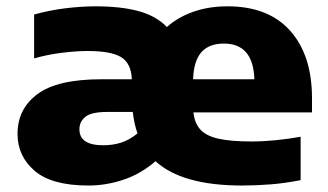

<svg xmlns="http://www.w3.org/2000/svg" viewBox="-20 -577 1040 608"><path d="M260 10.5Q144 10.5 89.8 -36Q35.5 -82.5 35.5 -153Q35.5 -232 98.5 -279Q161.5 -326 301.5 -326H397.5Q395.5 -376 364 -395.8Q332.5 -415.5 257 -415.5Q222 -415.5 175.5 -409.8Q129 -404 88 -392V-531Q136.5 -544.5 187.2 -550.8Q238 -557 283.5 -557Q362 -557 418 -542Q474 -527 508.5 -491.5Q544 -523 592.8 -540Q641.5 -557 700.5 -557Q830 -557 899 -479.5Q968 -402 968 -266V-221H592.5Q596 -188 613.5 -167.8Q631 -147.5 670 -138.2Q709 -129 777.5 -129Q812.5 -129 853.2 -133Q894 -137 932 -144V-6.5Q881 3.5 834.8 7Q788.5 10.5 746.5 10.5Q556.5 10.5 472.5 -66.5Q425.5 -26 370.8 -7.8Q316 10.5 260 10.5ZM689 -439Q642 -439 617.8 -411.8Q593.5 -384.5 591.5 -326H785.5Q782 -439 689 -439ZM307 -117Q336.5 -117 362.5 -125Q388.5 -133 415.5 -154.5Q404.5 -185.5 400.5 -222.5H319Q269.5 -222.5 250.5 -207.2Q231.5 -192 231.5 -167.5Q231.5 -117 307 -117Z"/></svg>

Font: Encode Sans Expanded ExtraBold
Style: Regular
Weight: 800
Width: 7
Designer: Multiple Designers
Foundry: Impallari Type
Version: Version 3.000; ttfautohint (v1.8.3) -l 8 -r 50 -G 200 -x 14 